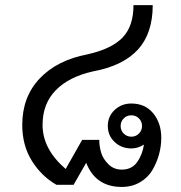

<svg xmlns="http://www.w3.org/2000/svg" viewBox="-20 -720 707 748"><path d="M462.1 -199.6Q474.2 -187.5 491.7 -187.5Q509.2 -187.5 521.2 -199.6Q533.3 -211.7 533.3 -229.2Q533.3 -246.7 521.2 -258.8Q509.2 -270.8 491.7 -270.8Q474.2 -270.8 462.1 -258.8Q450 -246.7 450 -229.2Q450 -211.7 462.1 -199.6ZM491.7 -141.7Q453.3 -141.7 426.7 -166.7Q400 -191.7 400 -229.2Q400 -266.7 426.7 -291.7Q453.3 -316.7 491.7 -316.7Q545.8 -316.7 577.1 -278.3Q608.3 -240 608.3 -183.3Q608.3 -150.8 599.6 -118.8Q590.8 -86.7 573.8 -57.5Q556.7 -28.3 525.4 -10Q494.2 8.3 454.2 8.3Q352.5 8.3 315.8 -85.8L266.7 0H200Q141.7 -33.3 104.2 -93.3Q66.7 -153.3 66.7 -233.3Q66.7 -342.5 134.6 -414.2Q202.5 -485.8 320.8 -508.3Q414.2 -529.2 457.1 -573.3Q500 -617.5 500 -700H575Q575 -590 517.1 -526.7Q459.2 -463.3 341.7 -441.7Q248.3 -420.8 197.1 -368.3Q145.8 -315.8 145.8 -233.3Q145.8 -139.2 235.8 -61.7L300 -175H366.7Q366.7 -150.8 373.8 -126.2Q380.8 -101.7 402.1 -80.4Q423.3 -59.2 454.2 -59.2Q493.3 -59.2 514.2 -88.3Q535 -117.5 540.8 -156.7Q517.5 -141.7 491.7 -141.7Z"/></svg>

Font: BoonBaan
Style: Regular
Weight: 400
Designer: Sungsit Sawaiwan
Foundry: FontUni
Version: Version 2.0